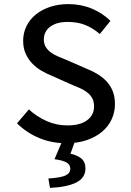

<svg xmlns="http://www.w3.org/2000/svg" viewBox="-20 -687 640 937"><path d="M303 12Q232 12 171 -13.5Q110 -39 63 -85L121 -153Q159 -118 207 -96.5Q255 -75 309 -75Q372 -75 405.5 -100.5Q439 -126 439 -167Q439 -191 430.5 -207Q422 -223 407 -235Q392 -247 371 -256.5Q350 -266 325 -276L233 -317Q208 -327 183 -341.5Q158 -356 138 -376.5Q118 -397 105.5 -424.5Q93 -452 93 -488Q93 -526 109 -559Q125 -592 154.5 -616Q184 -640 224.5 -653.5Q265 -667 314 -667Q375 -667 428 -645Q481 -623 519 -585L467 -521Q435 -549 397.5 -564.5Q360 -580 309 -580Q257 -580 225.5 -557Q194 -534 194 -494Q194 -473 203.5 -457.5Q213 -442 229 -430.5Q245 -419 265.5 -410.5Q286 -402 308 -393L397 -354Q428 -342 454 -326.5Q480 -311 499.5 -290.5Q519 -270 530 -242.5Q541 -215 541 -179Q541 -140 525 -105Q509 -70 478 -44Q447 -18 403 -3Q359 12 303 12ZM224 230 216 184Q278 180 300.5 169Q323 158 323 136Q323 118 306.5 107Q290 96 246 90L288 -9H350L324 63Q359 71 378 87.5Q397 104 397 135Q397 181 352.5 203.5Q308 226 224 230Z"/></svg>

Font: SauceCodePro Nerd Font Mono
Style: Regular
Weight: 500
Monospace: yes
Designer: Paul D. Hunt, Teo Tuominen
Foundry: Adobe Systems Incorporated
Version: Version 2.030;PS 1.000;hotconv 16.6.51;makeotf.lib2.5.65220;